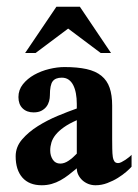

<svg xmlns="http://www.w3.org/2000/svg" viewBox="-20 -548 414 575"><path d="M374 -48.8Q369.1 -43 358.4 -33.7Q347.7 -24.4 333.3 -15.4Q318.8 -6.3 301.5 0.2Q284.2 6.8 266.1 6.8Q254.4 6.8 244.1 2.7Q233.9 -1.5 226.3 -8.5Q218.8 -15.6 214.4 -24.7Q210 -33.7 210 -43.9Q197.8 -33.7 185.8 -24.4Q173.8 -15.1 161.1 -8.1Q148.4 -1 134.5 2.9Q120.6 6.8 105 6.8Q67.4 6.8 47.1 -16.1Q26.9 -39.1 26.9 -80.1Q26.9 -107.9 46.1 -130.4Q65.4 -152.8 93.5 -170.4Q121.6 -188 153.3 -201.2Q185.1 -214.4 210 -223.1V-236.8Q210 -253.9 207.3 -268.3Q204.6 -282.7 199.2 -293.2Q193.8 -303.7 185.3 -309.6Q176.8 -315.4 165 -315.4Q146 -315.4 137.7 -304.4Q129.4 -293.5 129.4 -262.2Q129.4 -253.9 127 -244.9Q124.5 -235.8 118.9 -228.5Q113.3 -221.2 104 -216.3Q94.7 -211.4 80.6 -211.4Q60.1 -211.4 47.6 -223.6Q35.2 -235.8 35.2 -257.3Q35.2 -278.8 48.6 -295.7Q62 -312.5 82.5 -324Q103 -335.4 127.2 -341.3Q151.4 -347.2 172.9 -347.2Q211.9 -347.2 239.3 -341.1Q266.6 -335 283.7 -321Q300.8 -307.1 308.3 -285.2Q315.9 -263.2 315.9 -231.9V-131.8Q315.9 -117.7 316.2 -102.5Q316.4 -87.4 317.9 -77.6Q318.8 -70.8 322.3 -65.2Q325.7 -59.6 334 -59.6Q337.9 -59.6 343.8 -62.5Q349.6 -65.4 355.5 -69.3Q361.3 -73.2 366.5 -77.4Q371.6 -81.5 374 -84.5ZM210 -188Q186.5 -177.7 171.1 -166.7Q155.8 -155.8 146.7 -144.5Q137.7 -133.3 134 -121.3Q130.4 -109.4 130.4 -97.2Q130.4 -81.5 138.2 -69.8Q146 -58.1 160.6 -58.1Q172.9 -58.1 185.8 -66.9Q198.7 -75.7 210 -87.9ZM281.7 -389.2 184.1 -462.4 86.4 -389.2H55.2L148.9 -527.8H219.2L312.5 -389.2Z"/></svg>

Font: Scheherazade
Style: Bold
Weight: 700
Version: Version 2.100 (build 932/914)